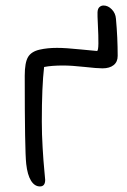

<svg xmlns="http://www.w3.org/2000/svg" viewBox="-20 -667 460 697"><path d="M125 9.8Q105.5 9.8 92.5 -11.2Q79.6 -32.2 75.2 -71.8Q69.8 -119.1 69.8 -392.1Q69.8 -439.9 81.8 -460Q93.8 -480 124 -486.8Q151.9 -493.2 187 -493.2Q218.8 -493.2 273.2 -487.5Q327.6 -481.9 332 -481.9Q336.9 -481.9 337.2 -509.5Q337.4 -537.1 335.4 -575.2Q333.5 -613.3 334 -622.1Q334.5 -635.3 340.8 -641.1Q347.2 -647 356 -647Q372.1 -647 385.7 -633.1Q399.4 -619.1 400.9 -599.1Q407.2 -530.8 407.2 -463.9Q407.2 -442.4 392.6 -430.7Q377.9 -418.9 352.1 -418.9Q332.5 -418.9 286.1 -424.1Q239.7 -429.2 209 -429.2Q167.5 -429.2 140.1 -423.8Q131.8 -353.5 131.8 -226.1Q131.8 -179.7 134.8 -130.1Q137.7 -80.6 140.9 -48.8Q144 -17.1 144 -14.2Q144 9.8 125 9.8Z"/></svg>

Font: Shantell Sans Normal
Style: Regular
Weight: 300
Designer: Stephen Nixon, Anya Danilova, Shantell Martin
Foundry: Arrow Type
Version: Version 1.006;[559af2be0]